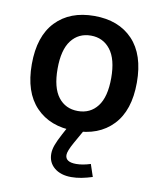

<svg xmlns="http://www.w3.org/2000/svg" viewBox="-83 -595 735 878"><g transform="rotate(10 284.0 -156.0)"><path d="M385.7 141.6 404.8 198.7Q378.9 207 354.7 211.7Q330.6 216.3 307.6 216.3Q258.3 216.3 228.8 191.9Q199.2 167.5 199.2 127Q199.2 107.4 207.5 85Q215.8 62.5 233.4 29.8L249.5 0V-2.9L324.7 -1.5L326.2 0L292 60.5Q268.6 102.5 268.6 120.1Q268.6 153.3 319.3 153.3Q349.1 153.3 385.7 141.6ZM284.7 -527.8Q397.9 -527.8 463.1 -459.5Q528.3 -391.1 528.3 -261.2Q528.3 -131.3 462.9 -63Q397.5 5.4 284.7 5.4Q171.9 5.4 106.2 -63Q40.5 -131.3 40.5 -261.2Q40.5 -391.1 106 -459.5Q171.4 -527.8 284.7 -527.8ZM284.7 -436.5Q227.5 -436.5 193.8 -392.8Q160.2 -349.1 160.2 -261.2Q160.2 -173.3 193.6 -129.9Q227.1 -86.4 284.7 -86.4Q342.3 -86.4 375.7 -129.9Q409.2 -173.3 409.2 -261.2Q409.2 -349.1 375.2 -392.8Q341.3 -436.5 284.7 -436.5Z"/></g></svg>

Font: Estedad-FD SemiBold
Style: Regular
Weight: 600
Designer: Amin Abedi
Version: Version 7.3